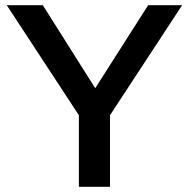

<svg xmlns="http://www.w3.org/2000/svg" viewBox="-20 -720 728 740"><path d="M284 0V-276L6 -700H145L347 -380L551 -700H682L404 -276V0Z"/></svg>

Font: Red Hat Text Medium
Style: Regular
Weight: 500
Designer: Pentagram, MCKL
Foundry: Pentagram, MCKL
Version: Version 1.023